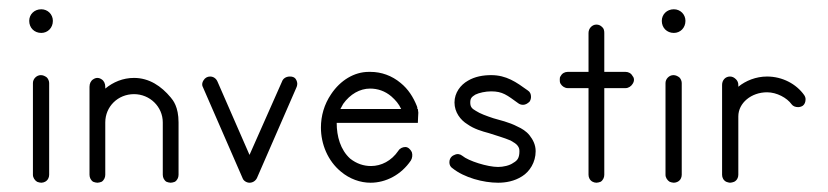

<svg xmlns="http://www.w3.org/2000/svg" viewBox="-20 -394 1785 414"><path d="M68 -232C59 -232 51 -224 51 -215V-17C51 -11 55 -5 60 -2C63 -1 66 0 69 0C72 0 75 -1 77 -2C83 -5 86 -11 86 -17V-215C86 -219 84 -224 81 -227C77 -230 73 -232 68 -232ZM94 -349C94 -363 83 -374 69 -374C54 -374 43 -363 43 -349C43 -334 54 -323 69 -323C83 -323 94 -334 94 -349Z M269 -226C245 -226 224 -217 207 -203V-207C207 -214 204 -220 199 -223C196 -225 193 -226 190 -226C187 -226 184 -225 181 -223C176 -220 173 -214 173 -207V-150V-130V-17C173 -11 176 -5 181 -2C184 -1 187 0 190 0C193 0 196 -1 199 -2C204 -5 207 -11 207 -17V-130C207 -164 234 -191 269 -191C303 -191 331 -164 331 -130V-17C331 -11 334 -5 339 -2C342 -1 345 0 348 0C351 0 354 -1 357 -2C362 -5 365 -11 365 -17V-130C365 -164 353 -178 348 -184C328 -208 302 -226 269 -226Z M433 -229C427 -229 422 -226 419 -221C417 -218 416 -215 416 -212C416 -209 417 -207 418 -205L503 -10C505 -4 512 0 518 0C525 0 531 -4 534 -10L619 -205C620 -207 621 -210 621 -213C621 -216 620 -220 618 -223C615 -228 610 -229 605 -229C596 -229 590 -224 588 -218L518 -60L449 -218C446 -225 440 -229 433 -229Z M779 -239H775C744 -239 714 -221 694 -191C679 -169 672 -144 672 -119C672 -83 687 -47 715 -24C734 -8 757 0 779 0C812 0 845 -17 866 -48C869 -53 870 -60 868 -66C865 -72 860 -77 854 -77C848 -77 842 -74 839 -69C824 -47 802 -36 780 -36C764 -36 749 -41 735 -52C714 -71 706 -100 706 -129H881C881 -139 882 -145 882 -151C882 -154 881 -156 881 -159H880C880 -161 880 -163 879 -165C871 -185 860 -202 844 -215C825 -231 802 -239 779 -239ZM778 -203C794 -203 810 -198 824 -186C833 -178 840 -170 845 -159H714C716 -163 718 -166 720 -170C735 -191 756 -203 778 -203Z M1039 -232C1022 -232 1004 -229 989 -220C973 -211 960 -194 960 -173C960 -152 973 -135 988 -126C1002 -116 1019 -111 1034 -107C1049 -102 1067 -97 1081 -91C1088 -87 1093 -84 1096 -80C1099 -76 1100 -73 1100 -68C1100 -54 1096 -48 1087 -43C1079 -37 1065 -34 1054 -34C1031 -34 990 -47 977 -58C972 -62 966 -63 960 -60C957 -59 949 -55 949 -44C949 -39 951 -34 956 -31C981 -11 1022 0 1054 0C1070 0 1089 -3 1106 -14C1122 -24 1135 -44 1135 -68C1135 -82 1129 -93 1122 -102C1115 -111 1105 -117 1096 -121C1077 -131 1057 -135 1044 -139C1029 -144 1015 -149 1006 -155C997 -160 994 -164 994 -173C994 -182 997 -185 1005 -190C1013 -194 1027 -197 1039 -197C1064 -197 1073 -189 1098 -171C1101 -169 1104 -168 1108 -168C1113 -168 1118 -171 1122 -175C1124 -178 1125 -182 1125 -185C1125 -191 1123 -196 1118 -199C1093 -217 1072 -232 1039 -232Z M1266 -341C1257 -341 1249 -333 1249 -323V-239H1204C1198 -239 1192 -236 1189 -230C1187 -228 1187 -225 1187 -222C1187 -219 1187 -216 1189 -213C1192 -208 1198 -204 1204 -204H1249V-17C1249 -11 1252 -5 1258 -2C1260 -1 1263 0 1266 0C1269 0 1272 -1 1275 -2C1280 -5 1283 -11 1283 -17V-204H1329C1335 -204 1341 -208 1344 -213C1346 -216 1347 -219 1347 -222C1347 -225 1346 -228 1344 -230C1341 -236 1335 -239 1329 -239H1283V-323C1283 -328 1282 -333 1278 -336C1275 -339 1271 -341 1266 -341Z M1432 -232C1423 -232 1415 -224 1415 -215V-17C1415 -11 1419 -5 1424 -2C1427 -1 1430 0 1433 0C1436 0 1439 -1 1441 -2C1447 -5 1450 -11 1450 -17V-215C1450 -219 1448 -224 1445 -227C1441 -230 1437 -232 1432 -232ZM1458 -349C1458 -363 1447 -374 1433 -374C1418 -374 1407 -363 1407 -349C1407 -334 1418 -323 1433 -323C1447 -323 1458 -334 1458 -349Z M1554 -229C1544 -229 1537 -221 1537 -211V-17C1537 -11 1540 -5 1546 -2C1549 -1 1552 0 1554 0C1557 0 1560 -1 1563 -2C1569 -5 1572 -11 1572 -17V-143C1572 -172 1600 -195 1634 -195C1655 -195 1677 -183 1687 -169C1690 -165 1695 -163 1701 -163C1704 -163 1708 -164 1711 -166C1715 -169 1717 -174 1717 -180C1717 -183 1716 -186 1714 -189C1697 -213 1667 -229 1634 -229C1610 -229 1588 -220 1572 -207V-211C1572 -216 1570 -220 1567 -223C1563 -227 1559 -229 1554 -229Z"/></svg>

Font: LetsTrace
Style: basic
Weight: 500
Version: Version 002.000